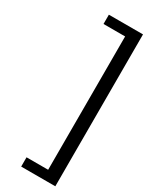

<svg xmlns="http://www.w3.org/2000/svg" viewBox="-221 -782 719 928"><g transform="rotate(30 138.5 -318.0)"><path d="M276.9 106H86.4V54.2H207V-689.9H86.4V-741.7H276.9Z"/></g></svg>

Font: RaghuMalayalamSans
Style: Regular
Weight: 400
Designer: Prof. R.K.Joshi and Rajith Kumar K. M.
Foundry: Centre for Development of Advanced Computing (C-DAC) Mumbai, (formerly NCST), Swathanthra Malayalam Computing (http://sm
Version: Version 2.2.0+20221109